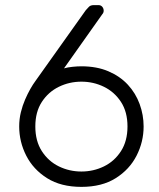

<svg xmlns="http://www.w3.org/2000/svg" viewBox="-20 -720 622 750"><path d="M298 10Q218 10 164 -24Q110 -58 82.5 -112Q55 -166 55 -226Q55 -255 61.5 -281.5Q68 -308 78 -331Q88 -354 98.5 -372.5Q109 -391 118 -403L315 -680Q320 -685 326.5 -692.5Q333 -700 346 -700H365Q374 -700 379.5 -693.5Q385 -687 385 -678Q385 -674 383.5 -670.5Q382 -667 380 -665L230 -453Q244 -457 263 -459Q282 -461 298 -461Q358 -461 403.5 -441.5Q449 -422 479.5 -389Q510 -356 525.5 -313.5Q541 -271 541 -226Q541 -166 513.5 -112Q486 -58 432 -24Q378 10 298 10ZM298 -50Q345 -50 386 -70Q427 -90 452.5 -129.5Q478 -169 478 -226Q478 -283 452.5 -322Q427 -361 386 -381Q345 -401 298 -401Q251 -401 210 -381Q169 -361 143.5 -322Q118 -283 118 -226Q118 -169 143.5 -129.5Q169 -90 210 -70Q251 -50 298 -50Z"/></svg>

Font: Rubik Light
Style: Regular
Weight: 300
Designer: Hubert and Fischer
Foundry: Hubert and Fischer
Version: Version 2.300;gftools[0.9.30]